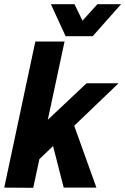

<svg xmlns="http://www.w3.org/2000/svg" viewBox="-25 -899 600 920"><path d="M164 -136.7 145.7 -270 389.7 -500H543ZM134.3 1 -4.7 0 144.3 -700H284.3ZM280.3 0 200.7 -310 317.3 -333.3 437 0ZM302.7 -725.7 442 -879H555.3L419.3 -725.7ZM406 -725.7H289.3L218.7 -879H332Z"/></svg>

Font: Epunda Sans Light
Style: Italic
Weight: 300
Italic angle: -12.0243°
Designer: Simon Atzbach
Foundry: typofactur
Version: Version 2.204